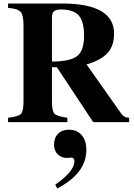

<svg xmlns="http://www.w3.org/2000/svg" viewBox="-20 -696 762 1094"><path d="M716 0H511L304 -313H276V-117Q276 -63 290.5 -48Q305 -33 364 -25V0H26V-25Q85 -32 99.5 -47Q114 -62 114 -120V-551Q114 -610 97.5 -628.5Q81 -647 26 -651V-676H334Q630 -676 630 -504Q630 -428 585 -386Q543 -348 473 -329L672 -47Q687 -25 716 -25ZM276 -597V-345Q379 -346 419 -376Q459 -406 459 -494Q459 -573 429 -607.5Q399 -642 329 -642Q300 -642 288 -632Q276 -622 276 -597ZM306 378 295 356Q404 280 404 223Q404 202 385 202Q382 202 374 203Q366 204 361 204Q329 204 308.5 183Q288 162 288 128Q288 89 311 66Q334 43 372 43Q419 43 445.5 74Q472 105 472 159Q472 291 306 378Z"/></svg>

Font: STIX
Style: Bold
Weight: 700
Designer: MicroPress Inc., with final additions and corrections provided by Coen Hoffman, Elsevier (retired)
Version: Version 1.1.1